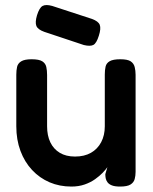

<svg xmlns="http://www.w3.org/2000/svg" viewBox="-20 -712 591 742"><path d="M256 9Q210 9 171.5 -7.5Q133 -24 104 -55Q75 -86 59 -129Q43 -172 43 -224V-423Q43 -440 46 -453.5Q49 -467 62 -475Q75 -483 102 -483Q131 -483 143.5 -475Q156 -467 159 -453Q162 -439 162 -422V-224Q162 -188 174.5 -162Q187 -136 211 -121.5Q235 -107 270 -107Q306 -107 331.5 -121.5Q357 -136 371 -162.5Q385 -189 385 -224V-424Q385 -441 388 -454.5Q391 -468 404 -475.5Q417 -483 445 -483Q473 -483 485 -475Q497 -467 500.5 -453Q504 -439 504 -423V-48Q504 -33 500.5 -20Q497 -7 484.5 1Q472 9 444 9Q424 9 412.5 4.5Q401 0 395.5 -7.5Q390 -15 388.5 -23Q387 -31 387 -39L395 -66Q389 -57 377 -44.5Q365 -32 347.5 -19.5Q330 -7 307 1Q284 9 256 9ZM304 -538 151 -589Q126 -598 120.5 -612Q115 -626 123 -653Q132 -682 144.5 -689Q157 -696 182 -689L335 -639Q360 -630 365.5 -616Q371 -602 362 -574Q353 -545 341 -538.5Q329 -532 304 -538Z"/></svg>

Font: Fredoka Light Medium
Style: Regular
Weight: 500
Version: Version 2.001